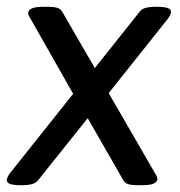

<svg xmlns="http://www.w3.org/2000/svg" viewBox="-27 -545 532 567"><path d="M434 -525Q457 -525 467.5 -521.5Q478 -518 478 -510Q478 -502 469 -490L294 -270L431 -33Q438 -23 438 -15Q436 -7 426 -2.5Q416 2 390 2H379Q363 2 352.5 -1Q342 -4 337 -13L232 -196L85 -12Q78 -4 66 -1Q54 2 41 2H37Q22 2 12 0.5Q2 -1 -2.5 -4.5Q-7 -8 -7 -13Q-7 -20 2 -33L189 -268L63 -490Q56 -500 56 -508Q58 -516 68 -520.5Q78 -525 104 -525H115Q131 -525 141.5 -522Q152 -519 157 -510L253 -344L386 -511Q392 -519 404 -522Q416 -525 430 -525Z"/></svg>

Font: Asap VF Beta
Style: Italic
Weight: 400
Italic angle: -6°
Designer: Pablo Cosgaya
Foundry: Pablo Cosgaya
Version: Version 1.007